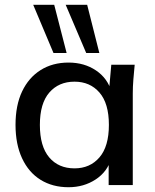

<svg xmlns="http://www.w3.org/2000/svg" viewBox="-20 -775 649 804"><path d="M267 9Q200 9 150 -22Q100 -53 72.5 -112Q45 -171 45 -252Q45 -334 72.5 -392Q100 -450 150 -481.5Q200 -513 267 -513Q333 -513 382 -480Q431 -447 447 -390H436L446 -504H544Q541 -473 538.5 -442.5Q536 -412 536 -383V0H435V-112H446Q430 -56 380.5 -23.5Q331 9 267 9ZM292 -70Q357 -70 396.5 -116Q436 -162 436 -252Q436 -342 396.5 -387.5Q357 -433 292 -433Q226 -433 186.5 -387.5Q147 -342 147 -252Q147 -162 186 -116Q225 -70 292 -70ZM341 -553 255 -755H345L396 -553ZM204 -553 119 -755H207L259 -553Z"/></svg>

Font: Mulish ExtraLight SemiBold
Style: Regular
Weight: 600
Version: Version 3.603